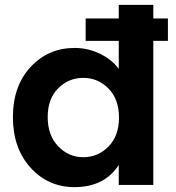

<svg xmlns="http://www.w3.org/2000/svg" viewBox="-20 -760 724 789"><path d="M33 -279Q33 -406 105.5 -484.5Q178 -563 287 -563Q341 -563 390 -539.5Q439 -516 468 -477V-592H332V-684H468V-740H610V-684H670V-592H610V0H468V-82Q409 9 286 9Q178 9 105.5 -71Q33 -151 33 -279ZM322 -440Q262 -440 219 -397Q176 -354 176 -279Q176 -204 219 -159Q262 -114 322 -114Q383 -114 426 -158Q469 -202 469 -277Q469 -352 426 -396Q383 -440 322 -440Z"/></svg>

Font: SVN-Poppins SemiBold
Style: Regular
Weight: 600
Designer: Ninad Kale (Devanagari), Jonny Pinhorn (Latin)
Foundry: Indian Type Foundry
Version: Version 3.002 2017